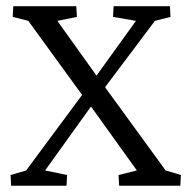

<svg xmlns="http://www.w3.org/2000/svg" viewBox="-20 -593 602 613"><path d="M555.7 0H360.4L358.4 -34.2L417 -48.8L270.5 -252.9L242.2 -290L70.3 -526.4L20.5 -539.1L22.5 -573.2H223.6L225.6 -539.1L163.1 -526.4L288.1 -351.6L315.4 -314.5L508.8 -48.8L557.6 -34.2ZM414.1 -526.4 340.8 -539.1 342.8 -573.2H522.5L524.4 -539.1L474.6 -526.4L315.4 -314.5L270.5 -252.9L124 -48.8L194.3 -34.2L192.4 0H15.6L13.7 -34.2L63.5 -48.8L242.2 -290L288.1 -351.6Z"/></svg>

Font: Crimson Pro Light
Style: Regular
Weight: 300
Designer: Jacques Le Bailly
Foundry: Baron von Fonthausen
Version: Version 1.003